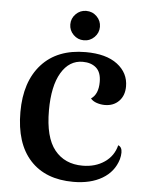

<svg xmlns="http://www.w3.org/2000/svg" viewBox="-52 -738 612 794"><g transform="rotate(5 254.5 -341.5)"><path d="M39 -256Q39 -382 104 -454Q169 -526 287 -526Q372 -526 418.5 -490.5Q465 -455 465 -399Q465 -361 442.5 -338Q420 -315 384 -315Q367 -315 350.5 -320.5Q334 -326 325 -337Q355 -357 355 -408Q355 -448 334 -466.5Q313 -485 278 -485Q222 -485 189 -429.5Q156 -374 156 -273Q156 -161 198 -109Q240 -57 314 -57Q367 -57 405 -83Q443 -109 454 -154Q470 -148 470 -125Q470 -112 466 -97Q450 -44 401.5 -15.5Q353 13 282 13Q166 13 102.5 -56.5Q39 -126 39 -256ZM213 -635Q213 -660 231 -678Q249 -696 274 -696Q300 -696 318 -678Q336 -660 336 -635Q336 -610 318 -592Q300 -574 274 -574Q249 -574 231 -592Q213 -610 213 -635Z"/></g></svg>

Font: Arima Madurai
Style: Bold
Weight: 700
Designer: Joana Correia and Natanael Gama
Foundry: NDISCOVER
Version: Version 1.019